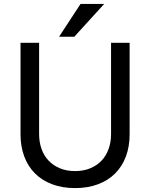

<svg xmlns="http://www.w3.org/2000/svg" viewBox="-20 -947 762 982"><path d="M360 -759H282L392 -927H513ZM364 15Q299 15 247 -4.5Q195 -24 159 -60Q123 -96 104 -147Q85 -198 85 -260V-728H180V-261Q180 -220 192.5 -185Q205 -150 229 -125Q253 -100 287 -86Q321 -72 364 -72Q407 -72 441 -86Q475 -100 499 -125Q523 -150 535.5 -185Q548 -220 548 -261V-728H643V-260Q643 -198 624 -147Q605 -96 569 -60Q533 -24 481 -4.5Q429 15 364 15Z"/></svg>

Font: Gen
Style: Regular
Weight: 400
Version: Version 1.000;PS 001.001;hotconv 1.0.56